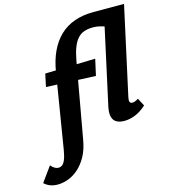

<svg xmlns="http://www.w3.org/2000/svg" viewBox="-282 -821 1072 1220"><g transform="rotate(-15 253.5 -211.0)"><path d="M-53 289Q-82 289 -104.5 280Q-127 271 -142 256L-71 158Q-60 172 -47.5 179.5Q-35 187 -21 187Q-9 187 2 179.5Q13 172 22.5 150Q32 128 39 86L119 -403Q131 -479 158 -536.5Q185 -594 226 -633Q267 -672 322 -691.5Q377 -711 444 -711H542L507 -600Q480 -609 460.5 -613.5Q441 -618 419 -618Q385 -618 360 -609Q335 -600 317 -579.5Q299 -559 286 -526Q273 -493 264 -444L175 54Q164 119 139 163.5Q114 208 81.5 236Q49 264 14 276.5Q-21 289 -53 289ZM33 -329 51 -413 382 -422 358 -315ZM459 8Q431 8 410.5 -2.5Q390 -13 382.5 -37.5Q375 -62 383 -103L516 -711H649L522 -131Q518 -113 521 -102Q524 -91 539 -91Q546 -91 555 -94Q564 -97 578 -106L605 -55Q571 -23 533.5 -7.5Q496 8 459 8Z"/></g></svg>

Font: Ysabeau Office ExtraBold
Style: Italic
Weight: 800
Italic angle: -12°
Designer: Christian Thalmann (Catharsis Fonts)
Version: Version 2.001;gftools[0.9.30]; featfreeze: tnum,lnum,ss02